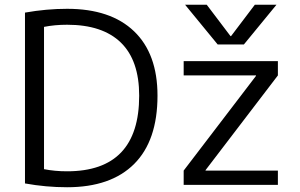

<svg xmlns="http://www.w3.org/2000/svg" viewBox="-20 -777 1263 807"><path d="M951 -625 1051 -757H1142L1005 -590H895L758 -757H849L949 -625ZM1056 -458V-460H752V-520H1148V-460L844 -62V-60H1148V0H752V-60ZM85 -724Q175 -740 262 -740Q445 -740 543.5 -645.5Q642 -551 642 -375Q642 -186 544 -88Q446 10 262 10Q173 10 85 -6ZM565 -375Q565 -523 488 -598Q411 -673 262 -673Q210 -673 165 -664V-66Q210 -57 262 -57Q565 -57 565 -375Z"/></svg>

Font: M PLUS 1p
Style: Regular
Weight: 400
Version: Version 1.062